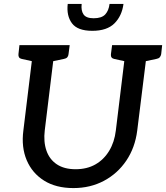

<svg xmlns="http://www.w3.org/2000/svg" viewBox="-20 -949 846 978"><path d="M354 9Q265 9 204.5 -29Q144 -67 116 -133Q88 -199 99 -284L152 -719H261L208 -285Q201 -227 216.5 -182Q232 -137 269.5 -112Q307 -87 365 -87Q423 -87 466 -111.5Q509 -136 536 -180.5Q563 -225 570 -284L623 -719H733L679 -284Q668 -197 623.5 -131Q579 -65 509.5 -28Q440 9 354 9ZM181 -719 158 -634 90 -649Q81 -651 77 -657Q73 -663 74 -673L79 -719ZM335 -719 329 -673Q328 -663 322.5 -657Q317 -651 306 -649L235 -634L234 -719ZM652 -719 629 -634 561 -649Q552 -651 548 -657Q544 -663 545 -673L551 -719ZM806 -719 801 -673Q799 -663 793.5 -657Q788 -651 777 -649L706 -634L705 -719ZM450 -792Q375 -792 346.5 -830.5Q318 -869 325 -929H396Q392 -895 405.5 -875.5Q419 -856 457 -856Q498 -856 516 -875.5Q534 -895 538 -929H609Q601 -868 563 -830Q525 -792 450 -792Z"/></svg>

Font: Aleo Medium
Style: Italic
Weight: 500
Italic angle: -7°
Designer: Alessio Laiso
Foundry: Alessio Laiso
Version: Version 2.001;gftools[0.9.29]